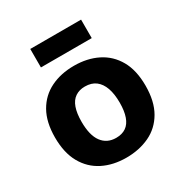

<svg xmlns="http://www.w3.org/2000/svg" viewBox="-173 -863 958 1008"><g transform="rotate(-30 306.0 -359.5)"><path d="M305 14Q225 14 163.5 -17Q102 -48 67 -110Q32 -172 32 -265Q32 -358 67 -419.5Q102 -481 164 -511.5Q226 -542 306 -542Q386 -542 448 -511Q510 -480 545 -418.5Q580 -357 580 -264Q580 -169 544 -107Q508 -45 445.5 -15.5Q383 14 305 14ZM310 -103Q346 -103 370 -119.5Q394 -136 406 -170Q418 -204 418 -254Q418 -307 405 -343.5Q392 -380 366.5 -399.5Q341 -419 301 -419Q267 -419 242.5 -402.5Q218 -386 206 -352Q194 -318 194 -267Q194 -185 224.5 -144Q255 -103 310 -103ZM152 -621V-733H460V-621Z"/></g></svg>

Font: Bricolage Grotesque 96pt ExtraBold ExtraBold
Style: Regular
Weight: 800
Version: Version 1.001;gftools[0.9.33.dev8+g029e19f]